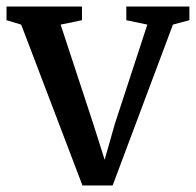

<svg xmlns="http://www.w3.org/2000/svg" viewBox="-25 -563 601 589"><path d="M228 6 40 -487.5 -5 -501V-543H226.5V-501L161 -487.5L260 -186.5L296 -73L327.5 -183.5L427 -487.5L362.5 -501V-543H556V-501L505.5 -487.5L320.5 6Z"/></svg>

Font: Merriweather 48pt Medium
Style: Regular
Weight: 500
Version: Version 2.100